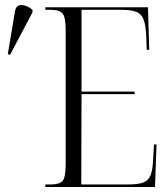

<svg xmlns="http://www.w3.org/2000/svg" viewBox="-20 -743 642 763"><path d="M160 0V-10H182Q217 -10 229 -24.5Q241 -39 241 -91V-623Q241 -674 229 -689Q217 -704 182 -704H160V-714H568L573 -545H563L561 -602Q559 -644 550.5 -666Q542 -688 521.5 -696Q501 -704 462 -704H304V-379H515V-369H304L303 -10H490Q529 -10 549 -17.5Q569 -25 577.5 -44.5Q586 -64 588 -101L592 -169H602L596 0ZM20 -525 11 -528 39 -695Q43 -724 65.5 -723Q88 -722 109 -704V-694Z"/></svg>

Font: Noto Serif Display Condensed Light
Style: Regular
Weight: 300
Width: 3
Designer: Monotype Design Team
Foundry: Monotype Imaging Inc.
Version: Version 2.009